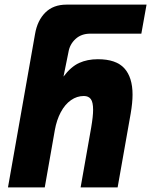

<svg xmlns="http://www.w3.org/2000/svg" viewBox="-20 -810 654 830"><path d="M267.5 -790H613.5L591 -664.5H370.5Q331.5 -664.5 306.5 -641.5Q281.5 -618.5 276 -585L254.5 -479Q286.5 -521.5 322 -537.8Q357.5 -554 403 -554Q482 -554 517.5 -514.8Q553 -475.5 553 -401Q553 -366.5 545 -319.5L488.5 0H328.5L374 -257.5Q382.5 -307.5 382.5 -335Q382.5 -368.5 372.5 -381.8Q362.5 -395 342.5 -395Q312.5 -395 286.8 -377Q261 -359 243 -325.5Q225 -292 217 -247.5L173.5 0H14.5L131.5 -663Q141.5 -721.5 176 -755.8Q210.5 -790 267.5 -790Z"/></svg>

Font: JuliaMono Black
Style: Italic
Weight: 900
Italic angle: -9°
Monospace: yes
Designer: cormullion
Foundry: corm
Version: Version 0.057; ttfautohint (v1.8.4)